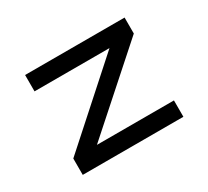

<svg xmlns="http://www.w3.org/2000/svg" viewBox="-110 -699 948 874"><g transform="rotate(-30 364.5 -262.5)"><path d="M100 0V-86L504 -448L521 -439H100V-525H623V-441L222 -84L202 -86H629V0Z"/></g></svg>

Font: Lexend Zetta
Style: Regular
Weight: 400
Designer: Bonnie Shaver-Troup, Thomas Jockin
Foundry: Lexend
Version: Version 1.007